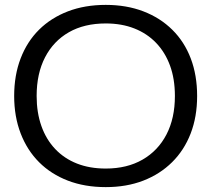

<svg xmlns="http://www.w3.org/2000/svg" viewBox="-20 -757 865 786"><path d="M413 9Q327 9 258 -17.5Q189 -44 140 -93Q91 -142 64.5 -211Q38 -280 38 -364Q38 -449 64.5 -518Q91 -587 140 -635.5Q189 -684 258 -710.5Q327 -737 413 -737Q498 -737 567 -710.5Q636 -684 685.5 -635Q735 -586 761 -517.5Q787 -449 787 -364Q787 -279 760.5 -210.5Q734 -142 684.5 -93Q635 -44 566.5 -17.5Q498 9 413 9ZM413 -67Q500 -67 563.5 -103.5Q627 -140 661.5 -206.5Q696 -273 696 -364Q696 -434 676 -488.5Q656 -543 619 -581.5Q582 -620 530 -640.5Q478 -661 413 -661Q325 -661 262 -625Q199 -589 164.5 -522.5Q130 -456 130 -364Q130 -296 149.5 -241Q169 -186 206 -147Q243 -108 295 -87.5Q347 -67 413 -67Z"/></svg>

Font: Mona Sans SemiExpanded
Style: Regular
Weight: 400
Width: 6
Designer: Deni Anggara
Foundry: GitHub
Version: Version 2.000